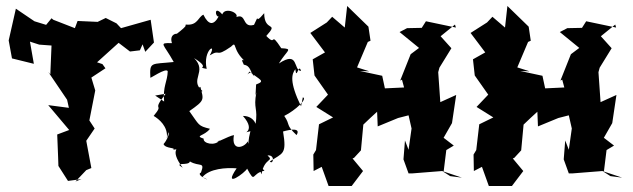

<svg xmlns="http://www.w3.org/2000/svg" viewBox="-20 -588 2112 641"><path d="M465 -415 494 -446 483 -522 384 -494 369 -510 333 -528 306 -515 239 -518 230 -494 158 -522 152 -527 134 -505 95 -517 33 -559 9 -453 20 -393 93 -375 80 -449 111 -439 152 -436 148 -340 141 -348 204 -255 210 -228 141 -237 211 -154 171 -139 174 -64 175 -34 207 16 252 10 232 18 268 -20 285 -27 268 -118 296 -159 275 -191 276 -174 298 -286 285 -329 332 -360 322 -374 304 -380 376 -445 414 -416 447 -420 456 -440Z M498 -269 533 -275C482 -210 532 -248 493 -201C510 -191 542 -166 537 -126C547 -169 549 -133 526 -107C532 -91 569 -96 558 -88C588 -92 541 -93 590 -28C556 -49 611 -33 614 -49C646 -30 665 -50 651 -12C629 -3 702 25 656 3C679 -25 735 -29 770 -26C721 46 800 -13 805 -25C834 28 818 -10 863 -18C846 -34 835 -53 853 -6C862 -63 897 -48 873 -69C901 -72 891 -36 881 -49C924 -78 938 -71 925 -149C925 -149 990 -169 970 -137C932 -173 951 -169 929 -201C967 -220 1008 -259 991 -263L985 -233C945 -316 954 -341 966 -357C970 -318 977 -380 985 -351C958 -353 979 -421 911 -376C938 -421 961 -425 919 -427C879 -488 905 -430 869 -468C913 -517 862 -479 862 -544C823 -497 852 -556 828 -505C782 -492 809 -558 754 -523C801 -534 733 -571 722 -540C694 -572 698 -531 710 -533C693 -502 676 -504 659 -539C641 -531 640 -502 601 -506C591 -500 620 -513 565 -471C593 -476 541 -485 554 -444C507 -445 526 -443 560 -381C485 -373 479 -383 482 -329C478 -323 535 -364 540 -350C539 -315 523 -300 528 -249ZM833 -269 836 -280C825 -222 842 -231 833 -171C838 -159 834 -201 791 -201C841 -145 776 -141 816 -150C801 -91 817 -87 807 -116C796 -95 751 -81 761 -137C745 -135 682 -101 714 -120C698 -99 657 -109 660 -125C628 -136 662 -133 681 -158C640 -168 646 -170 612 -217C665 -254 660 -254 649 -298L635 -291C651 -283 638 -274 656 -284C610 -322 674 -348 628 -394C689 -356 630 -366 670 -358C656 -422 707 -449 680 -403C719 -427 695 -393 751 -432C773 -454 752 -422 802 -380C813 -371 775 -408 794 -372C818 -368 814 -348 829 -333C818 -366 793 -320 813 -349C849 -320 867 -318 835 -306Z M1483 0 1461 -14 1470 -87 1495 -102 1461 -128 1489 -177 1503 -271 1450 -247 1443 -347 1447 -362 1487 -427 1451 -467 1499 -506 1502 -496 1402 -517 1388 -495 1339 -494 1314 -481 1379 -428 1351 -407 1316 -319 1322 -322 1329 -296 1265 -293 1256 -335 1182 -351 1213 -350 1172 -363 1208 -448 1217 -452 1210 -499 1139 -568 1131 -496 1089 -532 1071 -513 1016 -478 1065 -413 1024 -390 1030 -336 1075 -272 1036 -231 1092 -196 1045 -173 1035 -87 1026 -72 1027 -17 1054 -31 1077 33H1154L1192 -17L1157 -59L1162 -61L1185 -86L1193 -172C1208 -187 1224 -201 1239 -215L1241 -166L1309 -194L1344 -203L1354 -159L1344 -88L1332 -119L1327 -56L1344 -9H1355L1456 -17L1522 5Z M2018 0 1996 -14 2005 -87 2030 -102 1996 -128 2024 -177 2038 -271 1985 -247 1978 -347 1982 -362 2022 -427 1986 -467 2034 -506 2037 -496 1937 -517 1923 -495 1874 -494 1849 -481 1914 -428 1886 -407 1851 -319 1857 -322 1864 -296 1800 -293 1791 -335 1717 -351 1748 -350 1707 -363 1743 -448 1752 -452 1745 -499 1674 -568 1666 -496 1624 -532 1606 -513 1551 -478 1600 -413 1559 -390 1565 -336 1610 -272 1571 -231 1627 -196 1580 -173 1570 -87 1561 -72 1562 -17 1589 -31 1612 33H1689L1727 -17L1692 -59L1697 -61L1720 -86L1728 -172C1743 -187 1759 -201 1774 -215L1776 -166L1844 -194L1879 -203L1889 -159L1879 -88L1867 -119L1862 -56L1879 -9H1890L1991 -17L2057 5Z"/></svg>

Font: Asimov Aggro
Style: Condensed
Weight: 500
Designer: Google
Version: Version 2.000980; 2014